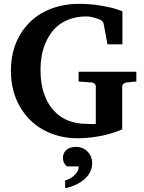

<svg xmlns="http://www.w3.org/2000/svg" viewBox="-20 -707 755 1004"><path d="M692.9 -280.8 642.1 -275.9Q632.3 -274.9 625.7 -269Q619.1 -263.2 619.1 -253.9V-30.8Q615.2 -28.8 607.7 -25.6Q600.1 -22.5 576.2 -14.4Q552.2 -6.3 526.6 -0.2Q501 5.9 462.9 11Q424.8 16.1 387.2 16.1Q287.6 16.1 208 -27.3Q128.4 -70.8 82.8 -151.6Q37.1 -232.4 37.1 -336.9Q37.1 -442.9 83.5 -522.9Q129.9 -603 210.7 -645Q291.5 -687 395 -687Q453.1 -687 509.5 -677.2Q565.9 -667.5 592.8 -657.7L620.1 -647.9V-475.1H542L522 -583Q521 -588.4 515.4 -595.2Q509.8 -602.1 503.9 -604Q460.9 -621.1 432.1 -621.1Q381.3 -621.1 340.6 -605.5Q299.8 -589.8 272.5 -563.5Q245.1 -537.1 226.6 -500.7Q208 -464.4 200 -424.6Q191.9 -384.8 191.9 -340.8Q191.9 -210 255.9 -134.5Q319.8 -59.1 436 -59.1Q438.5 -59.1 445.6 -58.6Q452.6 -58.1 461.4 -58.1Q470.2 -58.1 481 -59.1V-253.9Q481 -263.7 474.1 -269.8Q467.3 -275.9 458 -275.9L391.1 -280.8V-332H692.9ZM461.9 146Q461.9 194.8 421.6 230Q381.3 265.1 320.8 276.9V236.8Q351.1 228 371.6 207.3Q392.1 186.5 392.1 163.1H329.1Q309.1 144.5 309.1 119.1Q309.1 91.3 328.4 76.2Q347.7 61 376 61Q413.6 61 437.7 85.7Q461.9 110.4 461.9 146Z"/></svg>

Font: Veleka
Style: Bold
Weight: 700
Designer: Stefan Peev, Context Ltd, 2016; SIL International, 1997-2014.
Foundry: Stefan Peev, Context Ltd, 2016
Version: Version 1.000